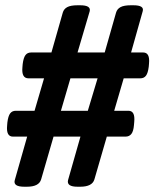

<svg xmlns="http://www.w3.org/2000/svg" viewBox="-20 -706 586 728"><path d="M72 2Q29 2 36 -23L83 -188H29Q3 -188 7 -230L8 -242Q11 -266 18.5 -276Q26 -286 40 -286H111L147 -409H88Q61 -409 65 -451L66 -463Q69 -487 76.5 -497Q84 -507 98 -507H175L218 -658Q222 -672 235 -679Q248 -686 274 -686H284Q326 -686 320 -663L274 -507H377L420 -658Q424 -672 437 -679Q450 -686 476 -686H486Q528 -686 521 -663L477 -507H523Q549 -507 545 -465L544 -453Q541 -429 533.5 -419Q526 -409 512 -409H449L413 -286H467Q493 -286 489 -244L488 -232Q486 -208 478 -198Q470 -188 456 -188H385L338 -26Q330 2 284 2H274Q232 2 238 -23L285 -188H183L136 -26Q128 2 82 2ZM211 -286H313L350 -409H247Z"/></svg>

Font: Asap SemiBold
Style: Italic
Weight: 600
Italic angle: -6°
Designer: Pablo Cosgaya
Foundry: Omnibus-Type
Version: Version 3.001; ttfautohint (v1.8.3)